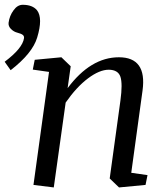

<svg xmlns="http://www.w3.org/2000/svg" viewBox="-68 -783 713 813"><path d="M218.3 -409.7Q315.9 -540.5 435.5 -540.5Q554.7 -540.5 535.6 -399.9L487.8 -51.3L556.6 -41.5L548.3 0L436 10.7L396.5 -27.3L441.9 -356.9Q451.7 -428.7 441.9 -458Q432.1 -487.3 392.6 -487.8Q353.5 -487.8 304.7 -451.2Q255.9 -414.6 210 -348.6L159.7 10.7L73.7 0L139.6 -478.5L70.8 -488.3L79.1 -529.8L191.9 -540.5L231.4 -502.4ZM28.3 -762.7Q69.8 -762.7 88.9 -739.3Q114.3 -706.1 89.4 -624Q69.3 -557.1 -22.9 -485.8L-48.3 -521.5Q27.8 -578.6 33.7 -621.6Q34.7 -630.4 28.3 -635.3Q21.5 -640.6 5.9 -644.5Q-9.8 -648.4 -21.5 -660.2Q-33.2 -671.9 -31.7 -686.5Q-27.8 -716.3 -10.7 -739.3Q5.9 -762.7 28.3 -762.7Z"/></svg>

Font: NoticiaText-Italic
Style: Italic
Weight: 400
Italic angle: -8°
Designer: JM Sole
Foundry: JM Sole
Version: Version 1.003